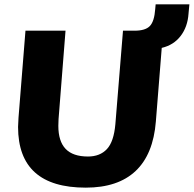

<svg xmlns="http://www.w3.org/2000/svg" viewBox="-20 -853 890 882"><path d="M850 -833 846 -790Q842 -730 810 -688Q778 -646 723 -633L696 -295Q684 -144 603 -67.5Q522 9 374 9Q63 9 63 -270Q63 -284 65 -312L97 -712H281L249 -306Q248 -295 248 -275Q248 -204 281.5 -169Q315 -134 384 -134Q439 -134 471 -168Q503 -202 510 -283L545 -712H598Q648 -712 668.5 -733.5Q689 -755 693 -811L695 -833Z"/></svg>

Font: Muli Black
Style: Italic
Weight: 900
Italic angle: -4.541°
Designer: Vernon Adams
Foundry: Vernon Adams
Version: Version 2.001